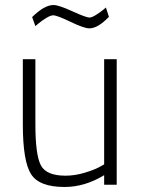

<svg xmlns="http://www.w3.org/2000/svg" viewBox="-20 -736 562 765"><path d="M395 -500H445V0H395V-38Q318 9 237 9Q136 9 103.5 -42.5Q71 -94 71 -240V-500H121V-241Q121 -118 143 -77Q165 -36 241 -36Q278 -36 316.5 -47.5Q355 -59 375 -70L395 -81ZM402 -706 414 -669Q370 -623 336 -623Q315 -623 261 -649Q207 -675 192 -675Q182 -675 164.5 -664.5Q147 -654 134 -643L121 -632L108 -668Q157 -716 193 -716Q214 -716 268.5 -691Q323 -666 337 -666Q345 -666 361.5 -676Q378 -686 390 -696Z"/></svg>

Font: TitilliumText
Style: Light
Weight: 300
Designer: Accademia di Belle Arti di Urbino and others
Foundry: Accademia di Belle Arti di Urbino and others.
Version: Version 60.001